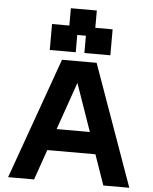

<svg xmlns="http://www.w3.org/2000/svg" viewBox="-64 -1052 878 1105"><g transform="rotate(5 375.0 -500.0)"><path d="M275 -700 25 0H175L236 -175H514L575 0H725L475 -700ZM200 -750H350V-850H400V-750H550V-900H450V-1000H300V-900H200ZM279 -300 375 -575 471 -300Z"/></g></svg>

Font: LS-VG5000 Bold
Style: Regular
Weight: 400
Designer: Justin Bihan, 2021
Foundry: Justin Bihan, 2021
Version: Version 1.000;Glyphs 3.1.2 (3151)